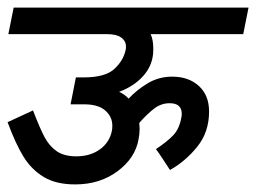

<svg xmlns="http://www.w3.org/2000/svg" viewBox="-44 -486 675 506"><path d="M353 -396Q360 -381 360 -358Q360 -342 358 -334Q352 -304 328.5 -280.5Q305 -257 270 -244Q285 -237 295 -226Q315 -248 344.5 -266Q374 -284 410 -284Q453 -284 480 -259.5Q507 -235 507 -192Q507 -138 476 -99.5Q445 -61 404 -38Q398 -47 386 -65.5Q374 -84 367 -93Q397 -113 413 -130Q429 -147 434 -177Q435 -180 435 -186Q435 -214 403 -214Q381 -214 362.5 -200Q344 -186 323 -162L324 -147Q324 -133 321 -118Q312 -69 265.5 -34.5Q219 0 154 0Q104 0 71.5 -19.5Q39 -39 18 -73Q-3 -107 -24 -164L43 -195Q61 -148 73.5 -124.5Q86 -101 105.5 -87.5Q125 -74 157 -74Q194 -74 219.5 -92.5Q245 -111 251 -142Q252 -146 252 -155Q252 -179 232.5 -195.5Q213 -212 173 -211H164H142L156 -282H176Q233 -282 257 -304Q281 -326 287 -354Q288 -357 288 -363Q288 -378 275.5 -387Q263 -396 239 -396H-22L-8 -466H611L597 -396Z"/></svg>

Font: Cambay Devanagari
Style: Bold Italic
Weight: 700
Designer: Pooja Saxena
Foundry: Pooja Saxena
Version: Version 1.005;PS 001.005;hotconv 1.0.70;makeotf.lib2.5.58329